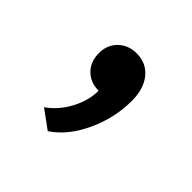

<svg xmlns="http://www.w3.org/2000/svg" viewBox="-76 -159 363 363"><g transform="rotate(45 105.5 22.5)"><path d="M52 -39Q52 -61 66.5 -75Q81 -89 103 -89Q129 -89 144.5 -70Q160 -51 160 -19Q160 27 140 70Q120 113 88 134L51 107Q74 91 88 64.5Q102 38 102 12Q80 12 66 -2Q52 -16 52 -39Z"/></g></svg>

Font: Metropolitano
Style: Regular
Weight: 400
Designer: Fonts by Alex Slobzheninov & Chris M. Simpson / Changes by Cristiano Sobral
Foundry: Fonts by Alex Slobzheninov & Chris M. Simpson / Changes by Cristiano Sobral
Version: Version 1.00;August 30, 2020;FontCreator 13.0.0.2681 64-bit